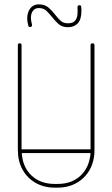

<svg xmlns="http://www.w3.org/2000/svg" viewBox="-20 -858 516 882"><path d="M396 -651Q396 -659 405 -659Q414 -659 414 -651V-169Q414 -118 392.5 -79Q371 -40 332.5 -18Q294 4 244 4H232Q182 4 143.5 -18Q105 -40 83.5 -79Q62 -118 62 -169V-651Q62 -659 71 -659Q79 -659 79 -651V-172H396ZM232 -13H244Q310 -13 350.5 -51.5Q391 -90 396 -155H80Q84 -90 125 -51.5Q166 -13 232 -13ZM336 -824Q336 -834 345 -834Q353 -834 353 -826Q354 -821 354 -816.5Q354 -812 354 -808Q354 -768 337 -750.5Q320 -733 292 -733Q265 -733 248.5 -748Q232 -763 219 -780Q206 -796 193 -808.5Q180 -821 158 -821Q141 -821 131.5 -808.5Q122 -796 122 -776Q122 -763 127 -745V-743Q127 -734 119 -734Q111 -734 110 -740Q108 -749 106.5 -757Q105 -765 105 -773Q105 -801 119 -819.5Q133 -838 158 -838Q186 -838 203 -823Q220 -808 233 -791Q246 -774 258.5 -762.5Q271 -751 292 -751Q316 -751 325.5 -763.5Q335 -776 336 -793Q337 -810 336 -824Z"/></svg>

Font: Libertine Sup Thin
Style: Regular
Weight: 100
Designer: Bastien Sozeau
Foundry: NBR — Bastien Sozeau
Version: Version 2.003; ttfautohint (v1.8.4.7-5d5b);gftools[0.9.33]